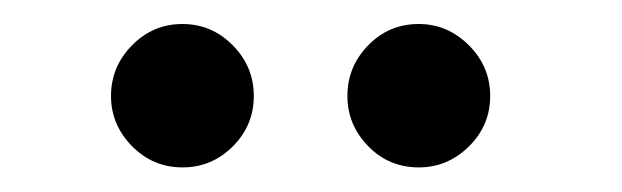

<svg xmlns="http://www.w3.org/2000/svg" viewBox="-20 -639 518 160"><path d="M329 -499.5Q304 -499.5 286.8 -517.2Q269.5 -535 269.5 -559Q269.5 -583.5 286.8 -601.2Q304 -619 329 -619Q353 -619 370.8 -601.2Q388.5 -583.5 388.5 -559Q388.5 -534.5 370.8 -517Q353 -499.5 329 -499.5ZM132 -499.5Q107.5 -499.5 90 -517.2Q72.5 -535 72.5 -559Q72.5 -583.5 90 -601.2Q107.5 -619 132 -619Q156.5 -619 174 -601.2Q191.5 -583.5 191.5 -559Q191.5 -534.5 174 -517Q156.5 -499.5 132 -499.5Z"/></svg>

Font: League Spartan Thin Medium
Style: Regular
Weight: 500
Version: Version 2.002